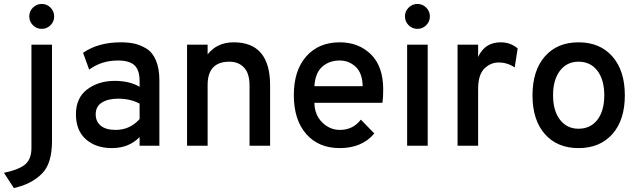

<svg xmlns="http://www.w3.org/2000/svg" viewBox="-83 -737 3230 971"><path d="M172.5 -609.5Q154 -591 128 -591Q102 -591 83.5 -609.5Q65 -628 65 -654Q65 -680 83.5 -698.5Q102 -717 128 -717Q154 -717 172.5 -698.5Q191 -680 191 -654Q191 -628 172.5 -609.5ZM-13 214 -63 137Q16 120 46 93Q76 66 76 11V-511H180V-24Q180 88 132 138Q79 194 -13 214Z M623 0V-44Q569 12 483 12Q402 12 351.5 -32.5Q301 -77 301 -159Q301 -242 358 -285Q415 -328 497 -328Q572 -328 623 -298V-326Q623 -383 597 -407Q571 -431 514 -431Q430 -431 368 -385L337 -470Q414 -523 528 -523Q566 -523 596 -516.5Q626 -510 657 -491.5Q688 -473 705.5 -432Q723 -391 723 -331V0ZM502 -80Q574 -80 623 -135V-213Q576 -238 514 -238Q464 -238 432.5 -218.5Q401 -199 401 -159Q401 -122 427 -101Q453 -80 502 -80Z M1179 0V-305Q1179 -366 1151 -395.5Q1123 -425 1077 -425Q967 -425 967 -307V0H863V-511H967V-462Q1015 -523 1099 -523Q1283 -523 1283 -305V0Z M1635 12Q1528 12 1465.5 -59.5Q1403 -131 1403 -256Q1403 -381 1466 -452Q1529 -523 1635 -523Q1731 -523 1793 -462Q1855 -401 1855 -284Q1855 -241 1851 -217H1507Q1508 -156 1546.5 -118Q1585 -80 1636 -80Q1702 -80 1742 -132L1810 -62Q1748 12 1635 12ZM1507 -301H1751Q1750 -367 1716 -399Q1682 -431 1635 -431Q1582 -431 1546.5 -399.5Q1511 -368 1507 -301Z M2072.5 -609.5Q2054 -591 2028 -591Q2002 -591 1983.5 -609.5Q1965 -628 1965 -654Q1965 -680 1983.5 -698.5Q2002 -717 2028 -717Q2054 -717 2072.5 -698.5Q2091 -680 2091 -654Q2091 -628 2072.5 -609.5ZM1976 0V-511H2080V0Z M2231 0V-511H2335V-449Q2369 -523 2449 -523Q2499 -523 2535 -492L2520 -396Q2483 -421 2439 -421Q2397 -421 2366 -389.5Q2335 -358 2335 -287V0Z M3014 -59Q2951 12 2843 12Q2735 12 2672.5 -59Q2610 -130 2610 -255Q2610 -380 2672.5 -451.5Q2735 -523 2843 -523Q2951 -523 3014 -451.5Q3077 -380 3077 -255Q3077 -130 3014 -59ZM2843 -86Q2903 -86 2938 -131Q2973 -176 2973 -255Q2973 -334 2938 -379.5Q2903 -425 2843 -425Q2784 -425 2749 -379.5Q2714 -334 2714 -255Q2714 -177 2749 -131.5Q2784 -86 2843 -86Z"/></svg>

Font: Overpass Light
Style: Bold
Weight: 600
Designer: Delve Withrington, Thomas Jockin
Foundry: Delve Fonts
Version: Version 3.000;DELV;Overpass